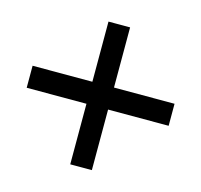

<svg xmlns="http://www.w3.org/2000/svg" viewBox="-98 -655 697 667"><g transform="rotate(-30 250.0 -322.0)"><path d="M459 -476 96 -113 41 -168 404 -531ZM99 -530 460 -169 404 -113 43 -474Z"/></g></svg>

Font: Blinker
Style: Regular
Weight: 400
Designer: Juergen Huber
Foundry: supertype
Version: 1.017